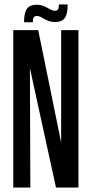

<svg xmlns="http://www.w3.org/2000/svg" viewBox="-20 -834 407 854"><path d="M242 -814C242 -796 238 -786 224 -786C201 -786 184 -813 144 -813C104 -813 87 -793 87 -735H126C126 -754 130 -763 144 -763C167 -763 184 -736 224 -736C264 -736 281 -756 281 -814ZM229 0H329V-700H252V-200L150 -700H39V0H115L113 -531Z"/></svg>

Font: Queering
Style: Regular
Weight: 400
Designer: Adam Naccarato
Foundry: adamnac
Version: Version 2.000;hotconv 1.0.109;makeotfexe 2.5.65596